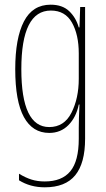

<svg xmlns="http://www.w3.org/2000/svg" viewBox="-20 -557 451 819"><path d="M316 -440H319L322 -527H343V35Q343 139 301 190.5Q259 242 171 242Q109 242 61 212V184Q89 201 114.5 209Q140 217 171 217Q244 217 280 173.5Q316 130 316 35V-12Q316 -50 319 -111H316Q305 -57 272 -23.5Q239 10 190 10Q119 10 82 -57.5Q45 -125 45 -262Q45 -394 82 -465.5Q119 -537 196 -537Q246 -537 275 -509.5Q304 -482 316 -440ZM71 -262Q71 -15 190 -15Q254 -15 285 -76.5Q316 -138 316 -221V-329Q316 -409 287 -460.5Q258 -512 197 -512Q71 -512 71 -262Z"/></svg>

Font: Noto Sans Display Thin Cond
Style: Regular
Weight: 250
Width: 3
Designer: Monotype Design team
Foundry: Monotype Imaging Inc.
Version: Version 1.000